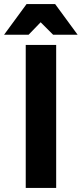

<svg xmlns="http://www.w3.org/2000/svg" viewBox="-35 -920 400 940"><path d="M91 0V-700H240V0ZM-15 -750 95 -900H235L345 -750H225L164 -811L105 -750Z"/></svg>

Font: Golos Text SemiBold
Style: Regular
Weight: 600
Designer: A.Korolkova, Vitaly Kuzmin
Foundry: ParaType Ltd
Version: Version 2.004